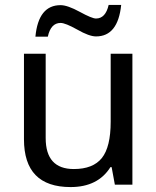

<svg xmlns="http://www.w3.org/2000/svg" viewBox="-20 -756 640 786"><path d="M450.2 0 437 -71.8H432.1Q380.9 9.8 269 9.8Q78.1 9.8 78.1 -186V-536.1H167V-190.9Q167 -64 282.2 -64Q360.8 -64 397 -109.1Q433.1 -154.3 433.1 -257.8V-536.1H522V0ZM175.8 -606H125Q137.2 -734.9 228 -734.9Q256.3 -734.9 306.6 -707.5Q356.4 -680.2 373 -680.2Q412.1 -680.2 424.8 -735.8H476.1Q462.9 -606.9 373 -606.9Q345.2 -606.9 296.4 -634.8Q247.6 -662.1 228 -662.1Q188 -662.1 175.8 -606Z"/></svg>

Font: Noto Mono
Style: Regular
Weight: 400
Designer: Monotype Design Team
Foundry: Monotype Imaging Inc.
Version: Version 1.00